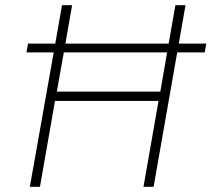

<svg xmlns="http://www.w3.org/2000/svg" viewBox="-20 -720 815 740"><path d="M769 -518H663L572 0H533L591 -331H192L134 0H95L187 -518H82L88 -552H193L219 -700H258L232 -552H630L656 -700H695L669 -552H775ZM624 -518H226L199 -367H598Z"/></svg>

Font: Chakra Petch ExtraLight
Style: Italic
Weight: 275
Italic angle: -10°
Designer: Katatrad Aksorn Co.,Ltd.
Foundry: Cadson Demak Co.,Ltd.
Version: Version 1.000; ttfautohint (v1.6)